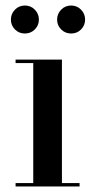

<svg xmlns="http://www.w3.org/2000/svg" viewBox="-20 -676 343 696"><path d="M204.5 -460V-12.5H268.5V0H36.5V-12.5H100.5V-447.5H36.5V-460ZM238 -554.5Q216.5 -554.5 201.8 -569.2Q187 -584 187 -605Q187 -626 201.8 -641Q216.5 -656 238 -656Q259 -656 273.8 -641Q288.5 -626 288.5 -605Q288.5 -584 273.8 -569.2Q259 -554.5 238 -554.5ZM70 -554.5Q49 -554.5 34.2 -569.2Q19.5 -584 19.5 -605Q19.5 -626 34.2 -641Q49 -656 70.5 -656Q91.5 -656 106.2 -641Q121 -626 121 -605Q121 -584 106.2 -569.2Q91.5 -554.5 70 -554.5Z"/></svg>

Font: Bodoni Moda 18pt Medium
Style: Regular
Weight: 500
Designer: Owen Earl
Foundry: indestructible type
Version: Version 2.004